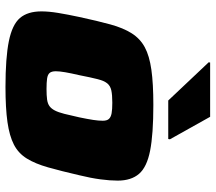

<svg xmlns="http://www.w3.org/2000/svg" viewBox="-62 -698 768 683"><g transform="rotate(90 321.5 -356.0)"><path d="M289 8Q185 8 126 -4Q67 -16 43.5 -43.5Q20 -71 20 -120Q20 -146 25.5 -179.5Q31 -213 40 -255Q54 -320 66.5 -365.5Q79 -411 98 -441Q117 -471 147.5 -487.5Q178 -504 227.5 -511Q277 -518 353 -518Q457 -518 515.5 -506.5Q574 -495 598 -467Q622 -439 622 -391Q622 -364 617.5 -330Q613 -296 603 -255Q588 -190 575 -144Q562 -98 543.5 -68Q525 -38 494 -22Q463 -6 413.5 1Q364 8 289 8ZM296 -138Q319 -138 333.5 -140Q348 -142 357 -148.5Q366 -155 372.5 -167.5Q379 -180 384.5 -201.5Q390 -223 397 -255Q403 -284 406 -303.5Q409 -323 409 -338Q409 -353 402.5 -360Q396 -367 382.5 -369.5Q369 -372 345 -372Q317 -372 301 -368.5Q285 -365 276 -354Q267 -343 261 -319.5Q255 -296 247 -255Q240 -225 236.5 -204.5Q233 -184 233 -171Q233 -156 239 -149Q245 -142 259 -140Q273 -138 296 -138ZM337 -571 201 -715 202 -720H395L475 -577L474 -571Z"/></g></svg>

Font: Saira Expanded ExtraBold
Style: Italic
Weight: 800
Width: 7
Italic angle: -12°
Designer: Hector Gatti with collaboration of the Omnibus-Type team
Foundry: Omnibus-Type
Version: Version 1.101